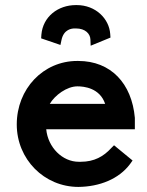

<svg xmlns="http://www.w3.org/2000/svg" viewBox="-20 -725 579 756"><path d="M142 -574 218 -548 222 -567C231 -611 264 -613 274 -613H279C316 -613 335 -592 336 -570L337 -545L415 -577L414 -591C410 -651 357 -705 282 -705H279C208 -705 149 -659 143 -589ZM176 -316C196 -350 243 -385 285 -385C310 -385 373 -379 394 -316ZM429 -153 418 -142C388 -109 351 -88 298 -88H290C226 -88 169 -144 162 -216H511V-261C499 -396 417 -485 288 -485H284C150 -485 46 -375 46 -235C46 -98 154 11 289 11C372 10 448 -20 492 -79L502 -93Z"/></svg>

Font: Mint Spirit No2
Style: Bold
Weight: 700
Designer: HARENDAL Hirwen
Foundry: Arkandis Digital Foundry.
Version: Version 1.004;FFEdit